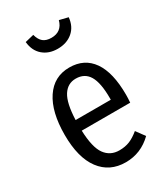

<svg xmlns="http://www.w3.org/2000/svg" viewBox="-192 -855 836 955"><g transform="rotate(-30 226.0 -377.5)"><path d="M231 -646Q180.2 -646 147 -674.8Q113.8 -703.6 108.9 -754.9L159.2 -767.1Q167.5 -736.3 184.6 -722.7Q201.7 -709 231 -709Q290.5 -709 306.2 -767.1L356 -754.9Q351.1 -703.6 317.1 -674.8Q283.2 -646 231 -646ZM410.2 -278.8Q410.2 -258.3 408.2 -233.9H129.9Q133.3 -136.2 162.6 -95.7Q191.9 -55.2 244.1 -55.2Q277.3 -55.2 303.5 -65.9Q329.6 -76.7 357.9 -100.1L394 -50.8Q329.6 12.2 242.2 12.2Q149.9 12.2 97.9 -57.4Q45.9 -127 45.9 -257.8Q45.9 -389.2 95.2 -463.1Q144.5 -537.1 232.9 -537.1Q318.8 -537.1 364.5 -471.7Q410.2 -406.2 410.2 -278.8ZM332 -294.9V-304.2Q332 -392.1 307.9 -432.6Q283.7 -473.1 232.9 -473.1Q186 -473.1 159.7 -431.6Q133.3 -390.1 129.9 -294.9Z"/></g></svg>

Font: Fira Sans Compressed Book
Style: Regular
Weight: 350
Width: 1
Designer: Carrois Corporate & Edenspiekermann AG
Foundry: Carrois Corporate GbR & Edenspiekermann AG
Version: Version 4.203;PS 004.203;hotconv 1.0.88;makeotf.lib2.5.64775